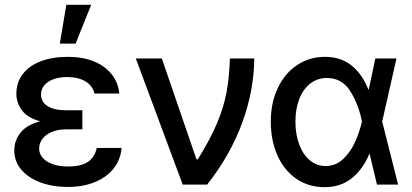

<svg xmlns="http://www.w3.org/2000/svg" viewBox="-20 -776 1733 807"><path d="M148.9 -266.1Q95.7 -280.8 72.3 -312.3Q48.8 -343.8 48.8 -381.8Q48.8 -430.2 76.2 -465.3Q103.5 -500.5 152.3 -518.8Q201.2 -537.1 264.6 -537.1Q325.7 -537.1 372.8 -518.6Q419.9 -500 448.2 -465.3Q476.6 -430.7 481.4 -382.8H377Q370.1 -415 339.8 -433.6Q309.6 -452.1 261.7 -452.1Q228.5 -452.1 203.6 -442.6Q178.7 -433.1 165.5 -416.5Q152.3 -399.9 152.3 -378.9Q152.3 -347.7 179.7 -330.1Q207 -312.5 258.8 -312.5H326.2V-232.4H258.8Q226.1 -232.4 200 -222.2Q173.8 -211.9 159.2 -193.4Q144.5 -174.8 144.5 -151.4Q144.5 -129.9 159.4 -112.8Q174.3 -95.7 201.9 -85.9Q229.5 -76.2 265.6 -76.2Q319.8 -76.2 348.9 -95.2Q377.9 -114.3 386.7 -154.3H491.2Q486.8 -104 456.8 -66.9Q426.8 -29.8 377.2 -10Q327.6 9.8 265.6 9.8Q201.2 9.8 149.9 -9.3Q98.6 -28.3 69.3 -63.2Q40 -98.1 40 -143.6Q40 -184.6 65.7 -217.8Q91.3 -251 148.9 -266.1ZM258.8 -755.9H363.3L297.9 -592.8H231.4Z M550.8 -530.3H660.2L805.7 -106.4H811.5Q863.8 -190.4 892.1 -257.8Q920.4 -325.2 932.1 -387.9Q943.8 -450.7 946.3 -530.3H1048.8Q1047.4 -393.6 997.3 -258.1Q947.3 -122.6 850.6 0H748Z M1118.2 -265.6Q1118.2 -344.2 1147.7 -406.2Q1177.2 -468.3 1229 -502.7Q1280.8 -537.1 1345.7 -537.1Q1412.6 -537.1 1457.8 -500.7Q1502.9 -464.4 1528.3 -399.4H1529.8L1557.6 -530.3H1646.5L1586.4 -265.1L1653.3 0H1564.5L1533.7 -128.9H1532.2Q1505.4 -64.5 1458.7 -26.9Q1412.1 10.7 1343.8 10.7Q1277.3 10.7 1226.1 -24.2Q1174.8 -59.1 1146.5 -122.1Q1118.2 -185.1 1118.2 -265.6ZM1348.6 -78.1Q1391.6 -78.1 1422.9 -108.2Q1454.1 -138.2 1472.7 -179.9Q1491.2 -221.7 1501 -263.7L1501.5 -265.1L1501 -266.6Q1486.8 -337.9 1452.1 -393.1Q1417.5 -448.2 1353.5 -448.2Q1314.5 -448.2 1284.4 -425Q1254.4 -401.9 1238 -360.1Q1221.7 -318.4 1221.7 -264.6Q1221.7 -211.9 1237.5 -169.2Q1253.4 -126.5 1282.2 -102.3Q1311 -78.1 1348.6 -78.1Z"/></svg>

Font: Pretendard GOV Medium
Style: Regular
Weight: 500
Designer: Base glyphs from Inter by Rasmus Andersson; Hangeul glyphs from Noto Sans CJK(Source Han Sans) by Jang Soo-young and Kan
Foundry: Kil Hyung-jin
Version: Version 1.309